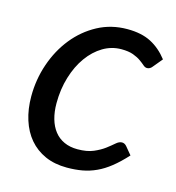

<svg xmlns="http://www.w3.org/2000/svg" viewBox="-81 -554 578 631"><g transform="rotate(15 208.0 -238.5)"><path d="M28.3 0ZM393.6 -85.9Q368.7 -58.6 346.2 -40.8Q323.7 -22.9 301 -12.5Q278.3 -2 254.2 2.4Q230 6.8 201.7 6.8Q159.7 6.8 127.4 -7.6Q95.2 -22 73.2 -47.9Q51.3 -73.7 39.8 -109.9Q28.3 -146 28.3 -189.5Q28.3 -247.1 46.6 -300.3Q64.9 -353.5 97.9 -394.5Q130.9 -435.5 176.5 -460Q222.2 -484.4 276.9 -484.4Q325.2 -484.4 357.7 -467.5Q390.1 -450.7 415 -418.5L388.2 -386.2Q385.3 -382.3 380.9 -379.9Q376.5 -377.4 371.6 -377.4Q364.7 -377.4 358.2 -383.3Q351.6 -389.2 341.3 -396.5Q331.1 -403.8 315.2 -409.7Q299.3 -415.5 274.9 -415.5Q241.7 -415.5 212.6 -398.2Q183.6 -380.9 161.6 -350.3Q139.6 -319.8 127 -278.3Q114.3 -236.8 114.3 -189Q114.3 -159.7 121.1 -136Q127.9 -112.3 141.1 -95.5Q154.3 -78.6 174.1 -69.6Q193.8 -60.5 219.7 -60.5Q252 -60.5 273.7 -69.8Q295.4 -79.1 310.3 -90.3Q325.2 -101.6 335.7 -110.8Q346.2 -120.1 356 -120.1Q365.2 -120.1 372.1 -111.8L393.6 -85.9Z"/></g></svg>

Font: Carlito
Style: Italic
Weight: 400
Italic angle: -7°
Designer: Lukasz Dziedzic
Foundry: tyPoland Lukasz Dziedzic
Version: Version 1.104